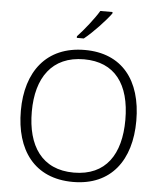

<svg xmlns="http://www.w3.org/2000/svg" viewBox="-62 -1052 892 1065"><g transform="rotate(5 384.0 -520.0)"><path d="M521 -991V-999H453C427 -955 373 -887 336 -848V-839H375C425 -879 491 -950 521 -991ZM705 -409C705 -636 593 -776 387 -776C173 -776 62 -627 62 -410C62 -192 168 -41 384 -41C597 -41 705 -191 705 -409ZM123 -410C123 -598 208 -724 387 -724C558 -724 644 -608 644 -409C644 -218 563 -93 384 -93C206 -93 123 -220 123 -410Z"/></g></svg>

Font: Noto Sans Tamil UI Light
Style: Regular
Weight: 300
Designer: Jelle Bosma - Monotype Design Team
Foundry: Monotype Imaging Inc.
Version: Version 2.004